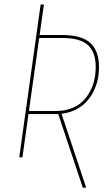

<svg xmlns="http://www.w3.org/2000/svg" viewBox="-20 -701 500 856"><path d="M421.4 -402.8Q421.4 -373.5 415.5 -345.9Q409.7 -318.4 396.5 -292.5Q383.3 -266.6 364.3 -246.3Q345.2 -226.1 316.9 -211.9Q288.6 -197.8 254.4 -193.8L364.3 135.7H349.1L239.7 -192.4H236.8H106.9L80.1 0H65.9L161.1 -680.7H175.8L156.7 -544.9H257.3Q344.2 -544.9 382.8 -509.3Q421.4 -473.6 421.4 -402.8ZM228.5 -206.1Q266.1 -206.1 296.9 -217.5Q327.6 -229 347.7 -248.3Q367.7 -267.6 381.3 -293.2Q395 -318.8 400.9 -346.2Q406.7 -373.5 406.7 -402.3Q406.7 -467.8 372.3 -499.8Q337.9 -531.7 257.3 -531.7H154.8L108.9 -206.1Z"/></svg>

Font: Fira Sans Compressed Hair
Style: Italic
Weight: 100
Width: 3
Italic angle: -8°
Designer: Carrois Corporate & Edenspiekermann AG
Foundry: Carrois Corporate GbR & Edenspiekermann AG
Version: Version 4.203;PS 004.203;hotconv 1.0.88;makeotf.lib2.5.64775